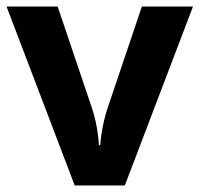

<svg xmlns="http://www.w3.org/2000/svg" viewBox="-20 -566 609 586"><path d="M208 0 0 -546H156L261 -235Q267 -217 271.5 -197Q276 -177 278.5 -158Q281 -139 282 -123H286Q287 -140 290 -159Q293 -178 297.5 -197.5Q302 -217 308 -235L413 -546H569L361 0Z"/></svg>

Font: Noto Sans Adlam Unjoined
Style: Regular
Weight: 400
Designer: Mark Jamra, Neil Patel
Foundry: JamraPatel LLC
Version: Version 3.001